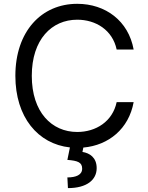

<svg xmlns="http://www.w3.org/2000/svg" viewBox="-20 -757 767 996"><path d="M673.3 -500C646.3 -649.1 527 -737.2 380.7 -737.2C194.6 -737.2 59.7 -593.8 59.7 -363.6C59.7 -149.5 176.5 -10.3 342.7 7.8L329.5 72.4C383.5 76.7 406.2 85.2 406.2 117.9C406.2 150.6 373.6 163.4 329.5 163.4L332.4 218.8C430.4 218.8 481.5 176.1 481.5 115.1C481.5 59.7 444.6 36.9 407.7 31.2L412.3 8.5C544 -3.2 648.4 -89.1 673.3 -227.3H585.2C563.9 -126.4 477.3 -72.4 380.7 -72.4C248.6 -72.4 144.9 -174.7 144.9 -363.6C144.9 -552.6 248.6 -654.8 380.7 -654.8C477.3 -654.8 563.9 -600.9 585.2 -500Z"/></svg>

Font: Karasuma Gothic
Style: Regular
Weight: 400
Designer: Rasmus Andersson, Ryoko Nishizuka
Foundry: Genbu
Version: Version 1.00